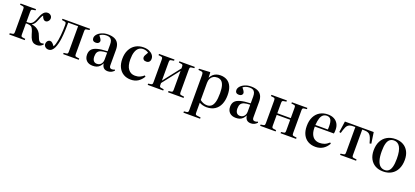

<svg xmlns="http://www.w3.org/2000/svg" viewBox="44 -1648 6450 2986"><g transform="rotate(20 3269.5 -155.5)"><path d="M505 9Q477 9 453.5 0Q430 -9 410.5 -37Q391 -65 374 -122Q360 -173 348 -198.5Q336 -224 322.5 -234.5Q309 -245 288 -248Q275 -251 260 -251.5Q245 -252 231 -252V-71Q231 -48 236 -39Q241 -30 256 -28L303 -21V0H47V-21L92 -28Q107 -30 112 -39.5Q117 -49 117 -75V-439Q117 -465 112 -474.5Q107 -484 92 -486L46 -492L48 -513H303V-493L256 -485Q241 -483 236 -474Q231 -465 231 -441V-275Q249 -275 263.5 -276Q278 -277 293 -280Q311 -285 325 -298Q339 -311 352.5 -336.5Q366 -362 381 -403Q396 -443 412.5 -469.5Q429 -496 449.5 -509Q470 -522 496 -522Q525 -522 546.5 -503Q568 -484 568 -455Q568 -437 559 -421Q550 -405 536 -395.5Q522 -386 506 -386Q485 -386 469 -403.5Q453 -421 441 -456Q434 -449 427 -437Q420 -425 412.5 -408.5Q405 -392 397 -370Q381 -329 364.5 -305.5Q348 -282 322 -269V-268Q361 -263 393 -247.5Q425 -232 449 -205.5Q473 -179 487 -137Q507 -80 524.5 -62Q542 -44 563 -44Q571 -44 578 -45.5Q585 -47 597 -52L604 -36Q582 -13 558 -2Q534 9 505 9Z M697 13Q666 13 644 -6.5Q622 -26 622 -54Q622 -74 630 -90Q638 -106 651.5 -115Q665 -124 680 -124Q702 -124 720.5 -106Q739 -88 756 -63Q764 -74 769.5 -87.5Q775 -101 779 -116Q788 -146 794.5 -183.5Q801 -221 805 -263.5Q809 -306 811 -349.5Q813 -393 813 -432Q813 -460 808 -471.5Q803 -483 786 -485L740 -492L742 -513H1197V-492L1154 -486Q1135 -484 1129 -476Q1123 -468 1123 -446V-69Q1123 -46 1129 -37.5Q1135 -29 1153 -27L1197 -21V0H939V-21L981 -26Q999 -28 1004 -37Q1009 -46 1009 -69V-487H845Q845 -454 844.5 -420Q844 -386 842.5 -352.5Q841 -319 838.5 -285.5Q836 -252 832 -220Q826 -174 815.5 -132.5Q805 -91 789.5 -58Q774 -25 751 -6Q728 13 697 13Z M1431 14Q1365 14 1327.5 -22Q1290 -58 1290 -121Q1290 -173 1316.5 -206Q1343 -239 1405.5 -256.5Q1468 -274 1574 -278V-390Q1574 -430 1563.5 -455Q1553 -480 1532 -491.5Q1511 -503 1476 -503Q1445 -503 1414.5 -493Q1384 -483 1368 -467Q1386 -446 1396 -431Q1406 -416 1410 -405.5Q1414 -395 1414 -387Q1414 -368 1398 -354Q1382 -340 1354 -340Q1324 -340 1308.5 -355Q1293 -370 1293 -396Q1293 -429 1319.5 -459Q1346 -489 1391.5 -508Q1437 -527 1492 -527Q1557 -527 1600.5 -507.5Q1644 -488 1666 -447.5Q1688 -407 1688 -342V-86Q1688 -60 1699 -48.5Q1710 -37 1730 -37Q1741 -37 1753 -40Q1765 -43 1777 -49L1784 -34Q1761 -8 1734 3Q1707 14 1681 14Q1634 14 1610 -10.5Q1586 -35 1581 -81Q1564 -47 1543 -26Q1522 -5 1494.5 4.5Q1467 14 1431 14ZM1482 -37Q1509 -37 1530 -50Q1551 -63 1562.5 -86.5Q1574 -110 1574 -140V-255Q1513 -254 1476 -242.5Q1439 -231 1422.5 -205Q1406 -179 1406 -134Q1406 -87 1425.5 -62Q1445 -37 1482 -37Z M2060 14Q1991 14 1939 -16.5Q1887 -47 1857.5 -105.5Q1828 -164 1828 -247Q1828 -333 1860 -396Q1892 -459 1949 -493Q2006 -527 2081 -527Q2135 -527 2174.5 -509.5Q2214 -492 2235.5 -463.5Q2257 -435 2257 -401Q2257 -381 2250 -365.5Q2243 -350 2228.5 -341Q2214 -332 2192 -332Q2162 -332 2146.5 -346Q2131 -360 2131 -383Q2131 -398 2141 -417.5Q2151 -437 2172 -472Q2153 -486 2131.5 -493Q2110 -500 2082 -500Q2043 -500 2012.5 -477Q1982 -454 1965 -405.5Q1948 -357 1948 -280Q1948 -175 1989 -120.5Q2030 -66 2101 -66Q2149 -66 2184 -82Q2219 -98 2246 -123L2262 -108Q2227 -49 2177.5 -17.5Q2128 14 2060 14Z M2338 0V-21L2384 -28Q2399 -30 2404 -39.5Q2409 -49 2409 -75V-439Q2409 -465 2404 -474.5Q2399 -484 2384 -486L2338 -492L2339 -513H2595V-493L2548 -485Q2533 -483 2528 -474Q2523 -465 2523 -441V-138L2744 -420V-445Q2744 -468 2738.5 -476.5Q2733 -485 2716 -487L2674 -493L2676 -513H2931V-492L2887 -487Q2869 -485 2863 -476.5Q2857 -468 2857 -444V-69Q2857 -46 2863 -37.5Q2869 -29 2887 -27L2932 -21V0H2675V-21L2715 -26Q2733 -28 2738.5 -37Q2744 -46 2744 -69V-380L2523 -98V-71Q2523 -48 2528 -39Q2533 -30 2548 -28L2595 -21V0Z M3008 216V194L3053 189Q3068 187 3074 178.5Q3080 170 3080 143V-422Q3080 -459 3073 -471Q3066 -483 3044 -484L2999 -489L3002 -509L3180 -519L3187 -513L3189 -430H3191Q3209 -464 3233.5 -485.5Q3258 -507 3288.5 -517Q3319 -527 3354 -527Q3418 -527 3464.5 -499Q3511 -471 3536 -414.5Q3561 -358 3561 -272Q3561 -186 3533 -121.5Q3505 -57 3450 -21.5Q3395 14 3315 14Q3284 14 3250.5 5.5Q3217 -3 3194 -17V142Q3194 167 3199.5 176.5Q3205 186 3226 188L3284 195V216ZM3310 -17Q3351 -17 3380 -39.5Q3409 -62 3424.5 -115.5Q3440 -169 3440 -262Q3440 -341 3425.5 -388.5Q3411 -436 3383.5 -457Q3356 -478 3317 -478Q3279 -478 3251.5 -462Q3224 -446 3209 -416.5Q3194 -387 3194 -345V-62Q3213 -44 3244.5 -30.5Q3276 -17 3310 -17Z M3799 14Q3733 14 3695.5 -22Q3658 -58 3658 -121Q3658 -173 3684.5 -206Q3711 -239 3773.5 -256.5Q3836 -274 3942 -278V-390Q3942 -430 3931.5 -455Q3921 -480 3900 -491.5Q3879 -503 3844 -503Q3813 -503 3782.5 -493Q3752 -483 3736 -467Q3754 -446 3764 -431Q3774 -416 3778 -405.5Q3782 -395 3782 -387Q3782 -368 3766 -354Q3750 -340 3722 -340Q3692 -340 3676.5 -355Q3661 -370 3661 -396Q3661 -429 3687.5 -459Q3714 -489 3759.5 -508Q3805 -527 3860 -527Q3925 -527 3968.5 -507.5Q4012 -488 4034 -447.5Q4056 -407 4056 -342V-86Q4056 -60 4067 -48.5Q4078 -37 4098 -37Q4109 -37 4121 -40Q4133 -43 4145 -49L4152 -34Q4129 -8 4102 3Q4075 14 4049 14Q4002 14 3978 -10.5Q3954 -35 3949 -81Q3932 -47 3911 -26Q3890 -5 3862.5 4.5Q3835 14 3799 14ZM3850 -37Q3877 -37 3898 -50Q3919 -63 3930.5 -86.5Q3942 -110 3942 -140V-255Q3881 -254 3844 -242.5Q3807 -231 3790.5 -205Q3774 -179 3774 -134Q3774 -87 3793.5 -62Q3813 -37 3850 -37Z M4199 0V-21L4244 -28Q4259 -30 4264 -39.5Q4269 -49 4269 -75V-439Q4269 -465 4264 -474.5Q4259 -484 4244 -486L4198 -492L4200 -513H4455V-493L4408 -485Q4393 -483 4388 -474Q4383 -465 4383 -441V-275H4606V-445Q4606 -468 4601 -476.5Q4596 -485 4578 -487L4536 -493L4538 -513H4794V-492L4750 -487Q4732 -485 4726 -476.5Q4720 -468 4720 -444V-69Q4720 -46 4726 -37.5Q4732 -29 4750 -27L4794 -21V0H4537V-21L4578 -26Q4596 -28 4601 -37Q4606 -46 4606 -69V-248H4383V-71Q4383 -48 4388 -39Q4393 -30 4408 -28L4455 -21V0Z M5117 14Q5045 14 4992 -16.5Q4939 -47 4910 -105Q4881 -163 4881 -246Q4881 -336 4913 -398.5Q4945 -461 5001.5 -494Q5058 -527 5132 -527Q5191 -527 5233.5 -505Q5276 -483 5299.5 -441.5Q5323 -400 5323 -345Q5323 -328 5322 -312Q5321 -296 5318 -280H5002Q5000 -206 5019 -158.5Q5038 -111 5073.5 -88.5Q5109 -66 5156 -66Q5198 -66 5235.5 -79.5Q5273 -93 5312 -129L5327 -114Q5290 -49 5237 -17.5Q5184 14 5117 14ZM5002 -306H5208Q5209 -317 5209.5 -329.5Q5210 -342 5210 -356Q5210 -436 5189 -469Q5168 -502 5123 -502Q5088 -502 5062.5 -483Q5037 -464 5022 -421Q5007 -378 5002 -306Z M5522 0V-21L5571 -28Q5587 -30 5592 -39.5Q5597 -49 5597 -75V-488H5562Q5532 -488 5511 -482Q5490 -476 5475.5 -463Q5461 -450 5451 -429Q5441 -408 5431 -378L5415 -324L5389 -330L5415 -513H5892L5919 -330L5892 -324L5876 -379Q5864 -418 5849 -442Q5834 -466 5809.5 -477Q5785 -488 5743 -488H5711V-71Q5711 -48 5715.5 -39Q5720 -30 5735 -28L5787 -21V0Z M6237 14Q6161 14 6105.5 -17Q6050 -48 6019 -106.5Q5988 -165 5988 -245Q5988 -334 6020.5 -397Q6053 -460 6112.5 -493.5Q6172 -527 6252 -527Q6325 -527 6379.5 -496.5Q6434 -466 6464.5 -408.5Q6495 -351 6495 -270Q6495 -183 6463.5 -119Q6432 -55 6373.5 -20.5Q6315 14 6237 14ZM6253 -16Q6292 -16 6318.5 -39Q6345 -62 6358.5 -112.5Q6372 -163 6372 -246Q6372 -313 6362.5 -361Q6353 -409 6335 -439Q6317 -469 6292 -483.5Q6267 -498 6235 -498Q6195 -498 6167 -476Q6139 -454 6125 -405Q6111 -356 6111 -275Q6111 -184 6128.5 -126.5Q6146 -69 6178 -42.5Q6210 -16 6253 -16Z"/></g></svg>

Font: Literata 60pt Medium
Style: Regular
Weight: 500
Designer: Latin by Veronika Burian and Jose Scaglione. Greek by Irene Vlachou. Cyrillic by Vera Evstafieva.
Foundry: TypeTogether
Version: Version 3.103;gftools[0.9.29]